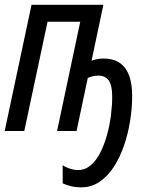

<svg xmlns="http://www.w3.org/2000/svg" viewBox="-21 -558 649 818"><path d="M324.7 240.2Q302.2 240.2 282 235.4Q261.7 230.5 246.1 223.1V146Q259.8 155.3 277.6 160.9Q295.4 166.5 311.5 166.5Q341.8 166.5 365.5 146.2Q389.2 126 406.2 92.3Q423.3 58.6 434.8 17.3Q446.3 -23.9 451.7 -66.7Q457 -109.4 457 -147Q457 -194.8 442.1 -215.3Q427.2 -235.8 397.9 -235.8Q385.7 -235.8 374.8 -233.2Q363.8 -230.5 353 -226.1L305.2 0H222.2L320.8 -465.3H181.6L82.5 0H-1L113.3 -537.6H419.4L369.1 -299.3Q382.3 -304.2 394.8 -306.4Q407.2 -308.6 419.9 -308.6Q449.7 -308.6 472.4 -299.1Q495.1 -289.6 510.7 -269.8Q526.4 -250 534.2 -220Q542 -189.9 542 -149.4Q542 -97.2 533.2 -42.2Q524.4 12.7 507.1 63Q489.7 113.3 463.6 153.3Q437.5 193.4 402.8 216.8Q368.2 240.2 324.7 240.2Z"/></svg>

Font: Open Sans Condensed Medium
Style: Italic
Weight: 500
Width: 3
Italic angle: -12°
Designer: Monotype Design Team
Foundry: Monotype Imaging Inc.
Version: Version 3.000